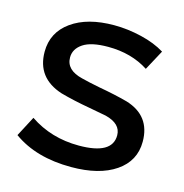

<svg xmlns="http://www.w3.org/2000/svg" viewBox="-86 -615 673 701"><g transform="rotate(15 250.5 -264.5)"><path d="M243 6Q110 6 24 -56L64 -132Q145 -77 250 -77Q376 -77 376 -149Q376 -193 317 -208L253 -220Q190 -231 140 -245Q41 -277 41 -376Q41 -449 101 -492Q161 -535 262 -535Q313 -535 365.5 -522.5Q418 -510 455 -487L414 -411Q349 -453 261 -453Q197 -453 166.5 -432.5Q136 -412 136 -380Q136 -332 199 -317Q226 -310 267 -302Q329 -291 377 -278Q472 -249 472 -151Q472 -78 410.5 -36Q349 6 243 6Z"/></g></svg>

Font: Argentum Novus
Style: Regular
Weight: 400
Designer: Julieta Ulanovsky
Foundry: Julieta Ulanovsky
Version: Version 7.20;July 27, 2021;FontCreator 13.0.0.2683 64-bit